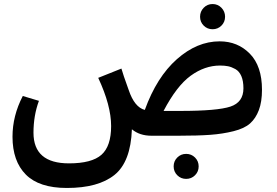

<svg xmlns="http://www.w3.org/2000/svg" viewBox="-20 -673 1371 952"><path d="M1078 -546Q1060 -528 1034 -528Q1008 -528 990 -546Q972 -564 972 -590Q972 -616 990 -634.5Q1008 -653 1034 -653Q1060 -653 1078 -634.5Q1096 -616 1096 -590Q1096 -564 1078 -546ZM1069 -468Q1159 -468 1219 -406.5Q1279 -345 1279 -228Q1279 -168 1263.5 -127Q1248 -86 1220 -61Q1192 -36 1138 -22.5Q1084 -9 1022.5 -4.5Q961 0 864 0H731Q672 0 634 -32Q628 130 547.5 194.5Q467 259 312 259H311Q174 259 108 192.5Q42 126 42 5Q42 -99 93 -197L173 -173Q146 -100 146 -15Q146 137 322 137Q435 137 483 94.5Q531 52 531 -48Q531 -150 467 -287L582 -333Q589 -307 618 -227Q647 -141 698 -128Q757 -291 857 -379.5Q957 -468 1069 -468ZM874 -123Q1058 -123 1122.5 -144.5Q1187 -166 1187 -235Q1187 -272 1176.5 -296Q1166 -320 1147 -330.5Q1128 -341 1111 -344.5Q1094 -348 1071 -348Q995 -348 925.5 -297.5Q856 -247 791 -123ZM859 108Q877 90 903 90Q929 90 947 108Q965 126 965 152Q965 178 947 196Q929 214 903 214Q877 214 859 196Q841 178 841 152Q841 126 859 108Z"/></svg>

Font: FiraGO Medium
Style: Regular
Weight: 500
Designer: bBox Type
Foundry: bBox Type GmbH
Version: Version 1.001;PS 001.001;hotconv 1.0.88;makeotf.lib2.5.64775